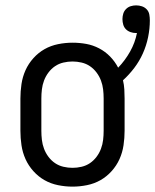

<svg xmlns="http://www.w3.org/2000/svg" viewBox="-20 -687 578 715"><path d="M250 8Q223 8 196 2.5Q169 -3 146 -16Q123 -29 104.5 -49.5Q86 -70 75 -94.5Q64 -119 60 -146Q56 -173 56 -200V-320Q56 -347 60 -374Q64 -401 75 -425.5Q86 -450 104.5 -470.5Q123 -491 146 -504Q169 -517 196 -522.5Q223 -528 250 -528Q276 -528 301 -523.5Q326 -519 349 -507Q372 -495 390 -476.5Q408 -458 420 -435Q446 -462 464.5 -495Q483 -528 490 -564H486Q476 -564 466 -567.5Q456 -571 449 -578Q442 -585 439 -595Q436 -605 436 -616Q436 -626 439 -636Q442 -646 449.5 -653.5Q457 -661 467 -664Q477 -667 487 -667Q498 -667 508.5 -663.5Q519 -660 526.5 -652Q534 -644 536 -633Q538 -622 538 -611Q538 -580 531.5 -548.5Q525 -517 512 -488Q499 -459 480 -434Q461 -409 438 -388Q442 -371 443 -354Q444 -337 444 -320V-200Q444 -173 440 -146Q436 -119 425 -94.5Q414 -70 395.5 -49.5Q377 -29 354 -16Q331 -3 304 2.5Q277 8 250 8ZM250 -62Q267 -62 284 -66Q301 -70 315 -79.5Q329 -89 339.5 -103Q350 -117 356 -133Q362 -149 364 -166Q366 -183 366 -200V-320Q366 -337 364 -354Q362 -371 356 -387Q350 -403 339.5 -417Q329 -431 315 -440.5Q301 -450 284 -454Q267 -458 250 -458Q233 -458 216 -454Q199 -450 185 -440.5Q171 -431 160.5 -417Q150 -403 144 -387Q138 -371 136 -354Q134 -337 134 -320V-200Q134 -183 136 -166Q138 -149 144 -133Q150 -117 160.5 -103Q171 -89 185 -79.5Q199 -70 216 -66Q233 -62 250 -62Z"/></svg>

Font: Iosevka Term SS14
Style: Regular
Weight: 400
Monospace: yes
Designer: Belleve Invis
Foundry: Belleve Invis
Version: Version 24.1.1; ttfautohint (v1.8.4)